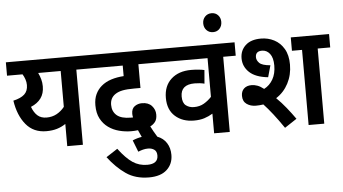

<svg xmlns="http://www.w3.org/2000/svg" viewBox="-66 -958 2402 1344"><g transform="rotate(-5 1135.5 -285.5)"><path d="M575 -622V-528H487V0H377V-156Q349 -137 316 -127Q283 -117 241 -117Q151 -117 98 -181Q45 -245 29 -350Q82 -362 107.5 -385.5Q133 -409 133 -451Q133 -472 126 -492Q119 -512 109 -528H0V-622ZM148 -296Q163 -255 187.5 -233.5Q212 -212 251 -212Q290 -212 321.5 -229Q353 -246 377 -276V-528H219Q230 -505 236.5 -481.5Q243 -458 243 -432Q243 -382 218.5 -348.5Q194 -315 148 -296Z M837 0Q869 -14 902 -19Q889 -46 880 -68Q857 -65 833 -65Q790 -65 748 -76Q706 -87 672.5 -111Q639 -135 618.5 -173.5Q598 -212 598 -268Q598 -313 613.5 -345.5Q629 -378 655 -400Q684 -425 724.5 -438Q765 -451 813 -454V-528H562V-622H1071V-528H923V-361H880Q828 -361 797.5 -355Q767 -349 746 -335Q708 -310 708 -261Q708 -214 739.5 -187Q771 -160 838 -160Q841 -160 845 -160Q849 -160 853 -160Q850 -175 850 -186Q850 -222 872.5 -238Q895 -254 924 -254Q969 -254 993 -227.5Q1017 -201 1017 -166Q1017 -133 1003 -115Q989 -97 968 -87Q986 -51 1011 -11Q1053 5 1075.5 40.5Q1098 76 1098 124Q1098 188 1054.5 228Q1011 268 929 268Q834 268 767.5 222Q701 176 644 101L724 49Q777 119 822 149Q867 179 924 179Q1000 179 1000 120Q1000 91 982 78.5Q964 66 939 66Q920 66 903 70.5Q886 75 869 82Z M1607 -528H1519V0H1409V-138Q1381 -121 1350 -111Q1319 -101 1277 -101Q1197 -101 1145.5 -146.5Q1094 -192 1094 -276Q1094 -360 1146.5 -408Q1199 -456 1287 -456Q1312 -456 1338 -453.5Q1364 -451 1380 -447L1372 -352Q1357 -356 1339 -358Q1321 -360 1303 -360Q1205 -360 1205 -276Q1205 -231 1228.5 -213Q1252 -195 1285 -195Q1325 -195 1355 -212.5Q1385 -230 1409 -256V-528H1058V-622H1607Z M1400 -773Q1400 -801 1418 -820Q1436 -839 1464 -839Q1492 -839 1509.5 -820Q1527 -801 1527 -773Q1527 -744 1509.5 -725Q1492 -706 1464 -706Q1436 -706 1418 -725Q1400 -744 1400 -773Z M1717 -167Q1680 -167 1653 -186Q1626 -205 1626 -244Q1626 -276 1645.5 -294.5Q1665 -313 1699 -313Q1719 -313 1740 -305.5Q1761 -298 1785 -279Q1824 -299 1847 -339Q1870 -379 1870 -436Q1870 -491 1848 -519Q1826 -547 1793 -547Q1747 -547 1747 -505Q1747 -483 1766 -464Q1785 -445 1843 -440L1820 -358Q1732 -367 1689 -407.5Q1646 -448 1646 -506Q1646 -561 1684 -596.5Q1722 -632 1793 -632Q1843 -632 1885.5 -610Q1928 -588 1954 -544Q1980 -500 1980 -433Q1980 -361 1949 -301.5Q1918 -242 1863 -207Q1898 -173 1931 -132Q1964 -91 1992 -51L1907 5Q1868 -52 1834 -95.5Q1800 -139 1770 -171Q1744 -167 1717 -167ZM2183 -528V0H2073V-528H2002V-622H2271V-528Z"/></g></svg>

Font: Noto Sans Devanagari SemiCondensed SemiBold
Style: Regular
Weight: 600
Width: 4
Designer: Jelle Bosma - Monotype Design Team
Foundry: Monotype Imaging Inc.
Version: Version 2.004; ttfautohint (v1.8.4.7-5d5b)